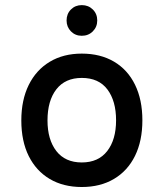

<svg xmlns="http://www.w3.org/2000/svg" viewBox="-20 -738 656 770"><path d="M308 12Q234 12 179.5 -20.2Q125 -52.5 95.2 -112.2Q65.5 -172 65.5 -255Q65.5 -337 95.2 -397.2Q125 -457.5 179.5 -490.2Q234 -523 308 -523Q382.5 -523 437.2 -490.8Q492 -458.5 521.5 -398.2Q551 -338 551 -255.5Q551 -173 521.5 -113Q492 -53 437.2 -20.5Q382.5 12 308 12ZM308 -86.5Q374.5 -86.5 410 -132.2Q445.5 -178 445.5 -255.5Q445.5 -333 410.8 -379.2Q376 -425.5 308 -425.5Q241.5 -425.5 206 -379.8Q170.5 -334 170.5 -255Q170.5 -178 206 -132.2Q241.5 -86.5 308 -86.5ZM308 -594.5Q282 -594.5 264.5 -612.2Q247 -630 247 -656Q247 -682.5 264.5 -700Q282 -717.5 308 -717.5Q334.5 -717.5 352.2 -700Q370 -682.5 370 -656Q370 -630 352.2 -612.2Q334.5 -594.5 308 -594.5Z"/></svg>

Font: Overpass Mono Light SemiBold
Style: Regular
Weight: 600
Monospace: yes
Version: Version 4.000